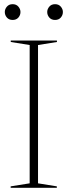

<svg xmlns="http://www.w3.org/2000/svg" viewBox="-20 -899 324 919"><path d="M252 -7V0H31V-7L122 -21.5V-683.5L31.5 -698V-705H252.5V-698L162 -683.5V-21.5ZM40.5 -803.5Q23 -803.5 13 -815Q3 -826.5 3 -841.5Q3 -855.5 13 -867.2Q23 -879 40.5 -879Q58 -879 68 -867.2Q78 -855.5 78 -841.5Q78 -826.5 68 -815Q58 -803.5 40.5 -803.5ZM243.5 -803.5Q226 -803.5 216 -815Q206 -826.5 206 -841.5Q206 -855.5 216 -867.2Q226 -879 243.5 -879Q261 -879 271 -867.2Q281 -855.5 281 -841.5Q281 -826.5 271 -815Q261 -803.5 243.5 -803.5Z"/></svg>

Font: Newsreader 60pt ExtraLight
Style: Regular
Weight: 250
Designer: Hugues Gentile
Foundry: Production Type
Version: Version 1.003